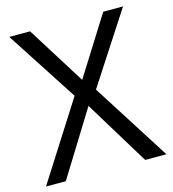

<svg xmlns="http://www.w3.org/2000/svg" viewBox="-107 -802 800 890"><g transform="rotate(-15 293.0 -357.0)"><path d="M582 0H480L291 -310L99 0H4L241 -372L19 -714H119L294 -434L470 -714H565L344 -374Z"/></g></svg>

Font: Go Noto Current
Style: Regular
Weight: 400
Designer: Monotype Design Team
Foundry: Monotype Imaging Inc.
Version: Version 2.007; ttfautohint (v1.8) -l 8 -r 50 -G 200 -x 14 -D